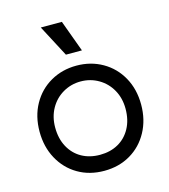

<svg xmlns="http://www.w3.org/2000/svg" viewBox="-107 -778 774 880"><g transform="rotate(-15 280.0 -338.0)"><path d="M113 -233Q113 -180 134.5 -140.5Q156 -101 193.5 -80Q231 -59 280 -59Q329 -59 366.5 -80Q404 -101 425.5 -140.5Q447 -180 447 -233Q447 -283 425 -322.5Q403 -362 364.5 -384.5Q326 -407 280 -407Q234 -407 195.5 -384.5Q157 -362 135 -322.5Q113 -283 113 -233ZM39 -233Q39 -306 70.5 -362.5Q102 -419 157 -450.5Q212 -482 280 -482Q348 -482 403 -450.5Q458 -419 489.5 -362.5Q521 -306 521 -233Q521 -161 490 -104Q459 -47 404.5 -15Q350 17 280 17Q210 17 155.5 -15Q101 -47 70 -104Q39 -161 39 -233ZM323 -543H247L168 -693H268Z"/></g></svg>

Font: Kreadon
Style: Regular
Weight: 400
Designer: kohakuno
Foundry: StudioGnu
Version: Version 1.000;Glyphs 3.1.2 (3151)